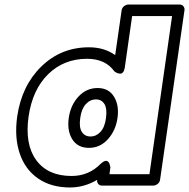

<svg xmlns="http://www.w3.org/2000/svg" viewBox="-20 -787 827 840"><path d="M55.2 -276.9Q74.7 -412.1 160.9 -496.1Q247.1 -580.1 369.1 -580.1Q436 -580.1 483.9 -545.9L512.2 -742.2Q513.7 -752.9 522.7 -760Q531.7 -767.1 541 -767.1H766.1Q776.9 -767.1 782.7 -759.3Q788.6 -751.5 787.1 -742.2L680.2 0Q678.7 10.7 669.4 17.8Q660.2 24.9 650.9 24.9H425.8Q415.5 24.9 409.7 17.6Q403.8 10.3 404.8 0Q348.6 33.2 286.1 33.2Q203.6 33.2 146.7 -6.1Q89.8 -45.4 66.2 -115.7Q42.5 -186 55.2 -276.9ZM105 -276.9Q87.9 -155.3 138.7 -86.2Q189.5 -17.1 293 -17.1Q368.7 -17.1 420.9 -70.8Q438.5 -86.4 447.8 -82.8Q457 -79.1 460 -67.4L462.9 -55.2L459 -24.9H633.8L732.9 -716.8H558.1L525.9 -491.2Q523.9 -478 518.6 -471.4Q513.2 -464.8 506.8 -464.8Q500.5 -464.8 494.4 -467Q488.3 -469.2 484.4 -472.2L480 -475.1Q440.9 -529.8 360.8 -529.8Q259.8 -529.8 190.9 -462.6Q122.1 -395.5 105 -276.9ZM280.8 -271Q288.6 -326.7 323.2 -364.3Q357.9 -401.9 407.2 -401.9Q455.6 -401.9 478.8 -364Q502 -326.2 494.1 -271Q486.3 -215.8 452.1 -178Q418 -140.1 369.1 -140.1Q319.8 -140.1 296.4 -177.5Q272.9 -214.8 280.8 -271ZM331.1 -271Q325.2 -230.5 337.9 -210.2Q350.6 -189.9 376 -189.9Q400.9 -189.9 419.7 -210.2Q438.5 -230.5 443.8 -271Q449.2 -312 436.8 -332Q424.3 -352.1 399.9 -352.1Q374.5 -352.1 355.5 -331.5Q336.4 -311 331.1 -271Z"/></svg>

Font: Trueno Black Outline
Style: Italic
Weight: 900
Width: 6
Designer: Julieta Ulanovsky
Foundry: Julieta Ulanovsky
Version: Version 3.001b | FøM Fix